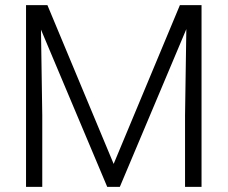

<svg xmlns="http://www.w3.org/2000/svg" viewBox="-20 -725 883 745"><path d="M678 -705H762V0H698V-277L703 -612L445 0H396L139 -610L144 -278V0H81V-705H164L421 -89Z"/></svg>

Font: Freesentation 3 Light
Style: Regular
Weight: 300
Designer: glyphs from Roboto by Christian Robertson / Hangul glyphs from Noto Sans CJK(Source Han Sans) by Jang Soo-young and Kang
Foundry: PT&
Version: Version 2.001